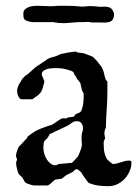

<svg xmlns="http://www.w3.org/2000/svg" viewBox="-20 -639 472 659"><path d="M239.3 -57.6Q237.3 -56.6 233.2 -52Q229 -47.4 226.6 -47.4L208 -38.1Q207 -37.6 204.8 -35.9Q202.6 -34.2 200 -32Q197.3 -29.8 195.3 -28.1Q193.4 -26.4 192.9 -26.4Q191.9 -25.9 189.2 -25.4Q186.5 -24.9 183.3 -24.4Q180.2 -23.9 177.5 -23.7Q174.8 -23.4 173.3 -23.4Q169.4 -22.5 166.3 -20Q163.1 -17.6 159.9 -14.4Q156.7 -11.2 152.8 -8.1Q148.9 -4.9 144 -2.4H97.7Q95.2 -2.4 91.1 -3.4Q86.9 -4.4 82.3 -5.9Q77.6 -7.3 73.2 -9.3Q68.8 -11.2 66.4 -12.7Q66.4 -13.7 63.7 -17.3Q61 -21 60.5 -23.4Q59.6 -24.4 59.1 -25.9Q57.6 -27.3 57.6 -28.8L44.4 -41.5Q40.5 -49.3 37.8 -61.3Q35.2 -73.2 35.2 -81.1L38.6 -91.3L35.2 -101.6V-107.4Q35.2 -109.9 36.4 -114Q37.6 -118.2 39.1 -122.3Q40.5 -126.5 42 -130.1Q43.5 -133.8 44.4 -135.3Q44.9 -135.7 48.1 -138.9Q51.3 -142.1 55.2 -146.2Q59.1 -150.4 62.3 -153.8Q65.4 -157.2 66.4 -158.7Q66.9 -158.7 70.1 -162.1Q73.2 -165.5 73.2 -166.5L74.2 -168.5Q74.7 -169.4 74.7 -170.4Q83 -175.8 90.8 -181.9Q98.6 -188 108.4 -192.4Q108.9 -192.9 115.5 -195.6Q122.1 -198.2 130.1 -201.4Q138.2 -204.6 146 -207Q153.8 -209.5 157.7 -210.4Q162.6 -212.9 168 -216.8Q173.3 -220.7 178.5 -224.1Q183.6 -227.5 188 -230.2Q192.4 -232.9 195.3 -232.9H208Q208.5 -232.9 210.9 -234.4Q211.9 -234.9 213.4 -235.8Q215.3 -236.3 222.9 -237.3Q230.5 -238.3 232.9 -238.3L239.3 -246.6Q242.7 -248.5 246.1 -249.8Q249.5 -251 252.4 -252.4Q255.4 -253.9 257.6 -256.6Q259.8 -259.3 261.2 -264.2Q264.6 -274.4 265.9 -285.9Q267.1 -297.4 267.1 -307.6V-318.4Q267.1 -319.3 264.2 -323.7Q261.2 -328.1 261.2 -330.1L255.4 -355L244.6 -368.2L239.3 -378.4Q237.3 -379.4 235.4 -383.3Q233.4 -387.2 232.9 -389.6Q231.9 -392.6 225.6 -395.3Q219.2 -397.9 211.4 -400.1Q203.6 -402.3 196 -403.6Q188.5 -404.8 185.5 -404.8Q184.6 -404.8 178 -405Q171.4 -405.3 167 -405.3Q162.6 -405.3 155 -404.5Q147.5 -403.8 140.6 -401.6Q133.8 -399.4 128.7 -395.5Q123.5 -391.6 123.5 -385.3V-380.9Q124 -379.9 125.5 -376.7Q127 -373.5 128.4 -369.9Q129.9 -366.2 131.1 -363Q132.3 -359.9 132.3 -358.9Q132.3 -356.9 131.1 -353.3Q129.9 -349.6 128.9 -345.7Q125.5 -330.1 119.6 -321.8Q113.8 -313.5 101.1 -305.7L95.2 -301.3Q93.3 -299.8 91.8 -298.3H54.7Q50.3 -298.3 47.4 -301.8Q44.4 -305.2 42.5 -309.8Q40.5 -314.5 39.6 -319.1Q38.6 -323.7 38.6 -326.2Q38.6 -329.1 39.6 -334Q40.5 -338.9 42.5 -343.5Q44.4 -348.1 46.6 -352.3Q48.8 -356.4 51.3 -358.9Q52.7 -362.3 54.7 -364.7Q55.7 -367.2 56.9 -368.7Q58.1 -370.1 58.6 -370.6L66.4 -378.4Q77.1 -385.3 84.5 -392.6Q91.8 -399.9 101.6 -408.2L135.7 -430.7Q140.6 -435.1 144.8 -437.3Q148.9 -439.5 153.3 -440.9Q157.7 -442.4 162.4 -443.4Q167 -444.3 173.3 -446.8Q173.8 -446.8 176 -447.8Q178.2 -448.7 180.7 -450Q183.1 -451.2 185.5 -452.1Q188 -453.1 189 -453.6Q191.4 -454.1 198.5 -455.6Q205.6 -457 213.6 -458.5Q221.7 -460 229 -460.9Q236.3 -461.9 239.3 -461.9Q241.7 -461.9 243.9 -460.2Q246.1 -458.5 247.1 -458.5Q248.5 -458.5 251.5 -458.3Q254.4 -458 257.6 -457.5Q260.7 -457 263.4 -456.8Q266.1 -456.5 267.1 -456.1Q270 -455.1 274.9 -453.4Q279.8 -451.7 284.7 -449.7Q289.6 -447.8 293.5 -446.3Q297.4 -444.8 298.3 -444.3Q298.8 -443.8 300.8 -441.9Q302.7 -439.9 305.4 -437.3Q308.1 -434.6 310.5 -432.1Q313 -429.7 314 -428.2Q319.3 -420.4 325 -414.1Q330.6 -407.7 333 -399.4Q335.4 -394.5 336.7 -388.9Q337.9 -383.3 339.1 -377.9Q340.3 -372.6 342.3 -367.7Q344.2 -362.8 348.6 -358.9V-328.6Q348.6 -296.4 346.4 -265.4Q344.2 -234.4 343.3 -201.7Q341.3 -196.8 339.8 -192.1Q338.4 -187.5 338.4 -181.6Q338.4 -177.2 339.6 -171.9Q340.8 -166.5 340.8 -164.1L336.4 -154.8Q335.9 -152.8 335.9 -150.9V-145.5Q335.9 -138.2 336.4 -129.9Q336.9 -121.6 338.9 -113.3Q340.8 -105 344.5 -97.7Q348.1 -90.3 355 -85.4Q357.4 -83.5 361.6 -79.8Q365.7 -76.2 367.7 -76.2H369.6Q374.5 -76.2 380.9 -77.9Q387.2 -79.6 394 -81.8Q400.9 -84 408 -85.9Q415 -87.9 421.9 -87.9Q431.2 -87.9 431.2 -82Q431.2 -66.4 425 -51.8Q418.9 -37.1 408.2 -25.6Q397.5 -14.2 383.3 -7.1Q369.1 0 352.5 0Q335.9 0 320.3 -1.7Q304.7 -3.4 286.1 -10.3L282.7 -12.7Q281.7 -13.7 278.1 -18.8Q274.4 -23.9 270.3 -29.8Q266.1 -35.6 262.7 -40.8Q259.3 -45.9 258.8 -47.4L247.1 -57.6H243.7ZM128.9 -130.9Q128.9 -123 131.6 -112.8Q134.3 -102.5 139.6 -93.5Q145 -84.5 152.8 -78.1Q160.6 -71.8 170.4 -71.8Q172.4 -71.8 173.8 -72.3Q175.3 -72.8 182.1 -76.2L226.6 -80.1Q228 -81.1 231.2 -84.2Q234.4 -87.4 237.5 -90.8Q240.7 -94.2 243.4 -97.2Q246.1 -100.1 247.1 -101.6Q247.6 -101.6 248.8 -104.5Q250 -107.4 252 -111.8Q253.9 -116.2 255.6 -121.1Q257.3 -126 258.8 -129.9Q259.8 -132.3 260.5 -137.2Q261.2 -142.1 261.2 -142.6Q260.7 -147.9 260.3 -153.3Q259.8 -158.7 259.8 -164.1Q259.8 -168.9 260.3 -173.1Q260.7 -177.2 261.2 -181.6L264.6 -192.4V-201.2Q264.6 -209.5 259.3 -216.3Q253.9 -223.1 243.7 -223.1Q235.4 -223.1 229.7 -219.5Q224.1 -215.8 216.8 -210.4Q214.4 -209 207 -205.3Q199.7 -201.7 191.7 -198Q183.6 -194.3 176.5 -190.9Q169.4 -187.5 167 -186.5L157.7 -181.6Q156.7 -181.6 153.8 -180.7Q150.9 -179.7 150.9 -179.2L144 -166.5L132.3 -154.8Q129.9 -149.4 129.4 -142.3Q128.9 -135.3 128.9 -130.9ZM60.1 -590.3Q60.1 -600.1 63 -603.8Q65.9 -607.4 72.8 -611.8Q79.6 -616.2 89.6 -617.7Q99.6 -619.1 109.4 -619.1Q119.1 -619.1 129.2 -618.4Q139.2 -617.7 150.9 -617.7H163.6Q166.5 -618.2 169.2 -618.4Q171.9 -618.7 175.3 -618.9Q178.7 -619.1 184.1 -619.1Q189.5 -619.1 197.8 -619.1Q211.4 -619.1 220 -618.9Q228.5 -618.7 235.1 -618.4Q241.7 -618.2 247.8 -617.4Q253.9 -616.7 263.2 -616.2Q264.6 -616.2 269.5 -616.7Q274.4 -617.2 275.4 -617.2Q278.3 -617.2 281.2 -617.7Q283.7 -617.7 286.1 -617.9Q288.6 -618.2 290.5 -618.2Q292 -618.2 294.4 -617.9Q296.9 -617.7 299.3 -617.7Q302.2 -617.2 305.7 -617.2L318.8 -616.2Q321.3 -615.7 323.5 -615.7Q325.7 -615.7 326.7 -615.7Q330.1 -615.7 332.8 -616Q335.4 -616.2 339.4 -616.2Q349.1 -616.2 356.2 -613.3Q363.3 -610.4 366.2 -603.5Q367.2 -603.5 369.4 -598.1Q371.6 -592.8 371.6 -591.3Q371.6 -581.5 368.9 -575.7Q366.2 -569.8 361.8 -566.7Q357.4 -563.5 351.1 -562.5Q344.7 -561.5 337.4 -561.5Q332.5 -561.5 327.4 -561.8Q322.3 -562 316.9 -562H294.9Q293.5 -562 287.1 -563.2Q280.8 -564.5 279.3 -564.5Q279.8 -564.5 281 -564.2Q282.2 -564 280.5 -563.7Q278.8 -563.5 271.5 -563.2Q264.2 -563 247.6 -563L204.6 -559.6Q203.6 -559.6 199.7 -559.6Q195.8 -559.6 190.7 -559.8Q185.5 -560.1 180.7 -560.3Q175.8 -560.5 173.8 -561.5Q168.5 -561.5 166.7 -562.3Q165 -563 164.6 -563H127H93.3Q92.8 -563 89.6 -563.5Q86.4 -564 82 -564.7Q77.6 -565.4 73.5 -566.9Q69.3 -568.4 66.4 -570.8Q61.5 -574.2 60.8 -579.8Q60.1 -585.4 60.1 -590.3Z"/></svg>

Font: IM FELL English
Style: Regular
Weight: 400
Designer: Igino Marini
Foundry: Igino Marini
Version: 3.00